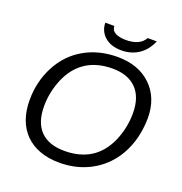

<svg xmlns="http://www.w3.org/2000/svg" viewBox="-152 -996 1081 1139"><g transform="rotate(20 389.0 -427.0)"><path d="M458 -698Q592 -698 671 -621Q750 -545 750 -416Q748 -318 717.5 -239.5Q687 -161 633 -105.5Q579 -50 506 -20Q433 10 346 10Q277 10 222.5 -10Q168 -30 130.5 -67.5Q93 -105 73.5 -158.5Q54 -212 54 -280Q54 -396 105 -494Q157 -593 249 -645.5Q341 -698 458 -698ZM454 -623Q356 -623 288 -579Q220 -535 183 -449Q147 -363 147 -275Q147 -172 199 -119Q251 -66 351 -66Q446 -66 514 -108Q581 -150 619 -234Q657 -321 657 -414Q657 -516 604 -569.5Q551 -623 454 -623ZM464 -742Q398 -742 359 -776Q320 -810 319 -864H376Q377 -835 402.5 -822Q428 -809 468 -809Q556 -809 587 -864H644Q619 -804 572 -773Q525 -742 464 -742Z"/></g></svg>

Font: Libra Sans Modern
Style: Italic
Weight: 400
Italic angle: -12°
Foundry: Stefan Peev, Context Ltd
Version: Version 1.000